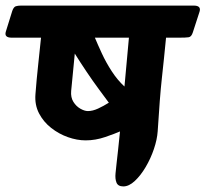

<svg xmlns="http://www.w3.org/2000/svg" viewBox="-76 -645 737 688"><path d="M-55 -532 -32 -606Q-27 -620 -19.5 -622.5Q-12 -625 0 -625H618Q646 -625 639 -603L615 -529Q610 -513 600 -511.5Q590 -510 566 -510H519Q515 -469 511.5 -435Q508 -401 504 -364.5Q500 -328 496.5 -282.5Q493 -237 489 -174Q487 -145 475.5 -111Q464 -77 446 -46.5Q428 -16 407 3.5Q386 23 366 23Q347 23 341.5 9.5Q336 -4 338 -24Q340 -44 342 -62Q344 -78 347 -106.5Q350 -135 354 -174Q336 -166 301 -154Q266 -142 231 -142Q200 -142 167.5 -153.5Q135 -165 107.5 -186.5Q80 -208 64 -238.5Q48 -269 51 -307Q55 -360 61 -415Q67 -470 71 -510H-34Q-62 -510 -55 -532ZM179 -319Q177 -296 187 -280Q197 -264 212 -255.5Q227 -247 239 -247Q256 -247 275.5 -256Q295 -265 314 -277Q300 -296 278.5 -325Q257 -354 234.5 -387.5Q212 -421 192 -453ZM264 -510Q274 -486 289 -453.5Q304 -421 324.5 -389.5Q345 -358 370 -335L386 -510Z"/></svg>

Font: Alkatra
Style: Regular
Weight: 400
Designer: Suman Bhandary
Version: Version 1.100;gftools[0.9.22]